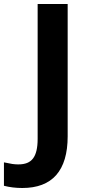

<svg xmlns="http://www.w3.org/2000/svg" viewBox="-94 -734 445 965"><path d="M-74.2 199.7V82Q-47.4 87.9 -32.2 90.1Q-17.1 92.3 -2.4 92.3Q23.9 92.3 42.2 85Q60.5 77.6 72.3 62Q95.2 31.7 95.2 -35.6V-713.9H246.1V-48.8Q246.1 80.1 188.5 146Q130.9 210.9 18.1 210.9Q-30.8 210.9 -74.2 199.7Z"/></svg>

Font: Viking Open Sans
Style: Bold
Weight: 700
Foundry: Ascender Corporation
Version: Version 2.001